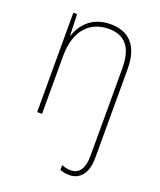

<svg xmlns="http://www.w3.org/2000/svg" viewBox="-143 -628 800 959"><g transform="rotate(20 256.5 -148.5)"><path d="M341 241C394 241 434 201 434 117V-357C434 -481 376 -538 279 -538C178 -538 129 -475 109 -416H107L103 -528H83V0H109V-307C109 -447 181 -513 278 -513C359 -513 408 -466 408 -352V115C408 178 386 216 340 216C325 216 308 214 291 206V232C305 237 321 241 341 241Z"/></g></svg>

Font: Noto Sans Sinhala SemiCondensed Thin
Style: Regular
Weight: 100
Width: 4
Designer: Jelle Bosma - Monotype Design Team
Foundry: Monotype Imaging Inc.
Version: Version 2.006